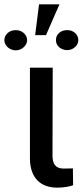

<svg xmlns="http://www.w3.org/2000/svg" viewBox="-56 -858 381 885"><path d="M82 -546V-126C83 -38 131 7 208 7C237 7 264 2 281 -4L280 -82C272 -82 260 -81 238 -81C203 -81 186 -99 186 -140L187 -546ZM-36 -673C-36 -648 -12 -626 17 -626C44 -626 69 -648 69 -673C69 -699 44 -720 17 -719C-12 -720 -36 -699 -36 -673ZM106 -696H156L218 -838H124ZM202 -673C201 -648 224 -627 254 -627C281 -627 305 -648 305 -673C305 -700 281 -720 254 -719C224 -720 201 -699 202 -673Z"/></svg>

Font: Wafeq Medium
Style: Regular
Weight: 500
Designer: Rasmus Andersson & Azza Alameddine
Foundry: Google & TypeTogether
Version: Version 3.000;January 28, 2025;FontCreator 15.0.0.3014 64-bi